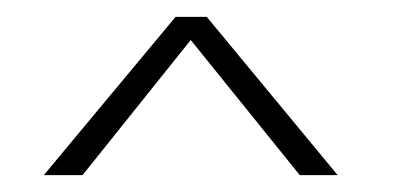

<svg xmlns="http://www.w3.org/2000/svg" viewBox="-20 -692 472 228"><path d="M381 -484H336L206.5 -644.5L78 -484H32L188.5 -672H225.5Z"/></svg>

Font: League Spartan Thin ExtraLight
Style: Regular
Weight: 250
Version: Version 2.002